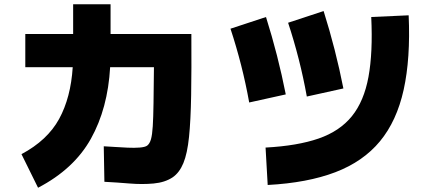

<svg xmlns="http://www.w3.org/2000/svg" viewBox="-20 -820 2040 903"><path d="M159 63 81 -95Q203 -160 258 -260.5Q313 -361 322 -504H99V-660H324V-800H500V-660H880Q881 -492 879 -373Q877 -254 869 -176Q861 -98 842.5 -53Q824 -8 792 14Q756 38 702.5 43Q649 48 589 43Q529 38 471 35L468 -132Q488 -131 518 -129Q548 -127 580 -125.5Q612 -124 637 -126Q662 -128 672 -135Q684 -144 690 -165Q696 -186 698.5 -226.5Q701 -267 702 -334.5Q703 -402 704 -504H498Q487 -310 407.5 -167.5Q328 -25 159 63Z M1423 -366Q1407 -455 1385 -541.5Q1363 -628 1335 -713L1502 -768Q1559 -587 1595 -404ZM1239 50 1229 -126Q1379 -134 1478.5 -168.5Q1578 -203 1635 -273.5Q1692 -344 1713 -458.5Q1734 -573 1726 -740L1902 -748Q1911 -545 1878.5 -398Q1846 -251 1767 -155.5Q1688 -60 1557 -10Q1426 40 1239 50ZM1152 -338Q1136 -427 1114 -513.5Q1092 -600 1064 -685L1231 -740Q1288 -559 1324 -376Z"/></svg>

Font: Murecho Black
Style: Regular
Weight: 900
Designer: Neil Summerour
Foundry: Positype
Version: Version 1.010; ttfautohint (v1.8.3)